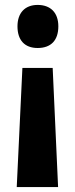

<svg xmlns="http://www.w3.org/2000/svg" viewBox="-20 -639 306 780"><path d="M217 -532C217 -588 185 -619 133 -619C81 -619 51 -586 51 -532C51 -476 80 -444 133 -444C187 -444 217 -475 217 -532ZM71 -363 48 121H216L194 -363Z"/></svg>

Font: Noto Sans Malayalam UI ExtraCondensed ExtraBold
Style: Regular
Weight: 800
Width: 2
Designer: Jelle Bosma - Monotype Design Team
Foundry: Monotype Imaging Inc.
Version: Version 2.104